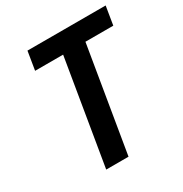

<svg xmlns="http://www.w3.org/2000/svg" viewBox="-171 -863 942 991"><g transform="rotate(-30 300.0 -367.5)"><path d="M177 0 281 -625H114L132 -735H598L580 -625H414L310 0Z"/></g></svg>

Font: Iosevka SS04 XBd Ex Obl
Style: Regular
Weight: 800
Width: 7
Italic angle: -9°
Monospace: yes
Designer: Belleve Invis
Foundry: Belleve Invis
Version: Version 19.0.0; ttfautohint (v1.8.4)